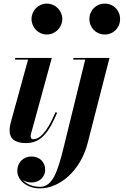

<svg xmlns="http://www.w3.org/2000/svg" viewBox="-20 -780 683 1060"><path d="M154 -675C154 -629.5 190.5 -589.5 238.5 -589.5C286.5 -589.5 324 -629.5 324 -675C324 -720.5 286.5 -760 238.5 -760C190.5 -760 154 -720.5 154 -675ZM473.5 -675C473.5 -627 510.5 -589.5 558.5 -589.5C606.5 -589.5 643 -627 643 -675C643 -723 606.5 -760 558.5 -760C510.5 -760 473.5 -723 473.5 -675ZM295.5 -157.5 286.5 -160.5C235.5 -40.5 195.5 -11.5 163 -11.5C153 -11.5 149.5 -18 149.5 -26.5C149.5 -31 150 -36.5 151.5 -42.5L266 -460H63.5V-451H135L40 -106C37 -95 33 -77 33 -59.5C33 -17 59 10 123.5 10C204.5 10 248 -45.5 295.5 -157.5ZM584.5 -460H385V-451H450.5L329 43.5C299 163.5 271 251.5 201 251.5C160 251.5 126.5 236 106 214C119.5 222.5 136.5 227.5 154.5 227.5C200.5 227.5 229.5 193.5 229.5 158C229.5 113 197 84 153 84C110.5 84 75.5 115 75.5 163.5C75.5 212.5 124.5 260 201 260C311 260 425 160.5 463.5 11.5Z"/></svg>

Font: Bodoni* 24pt
Style: Bold Italic
Weight: 700
Italic angle: -13°
Version: Version 2.3